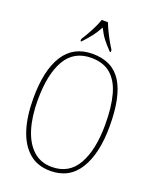

<svg xmlns="http://www.w3.org/2000/svg" viewBox="-169 -1027 915 1133"><g transform="rotate(20 288.5 -460.5)"><path d="M288 10Q207 10 154 -35.5Q101 -81 74.5 -163.5Q48 -246 48 -359Q48 -536 108.5 -630.5Q169 -725 289 -725Q413 -725 470.5 -634Q528 -543 528 -358Q528 -186 467.5 -88Q407 10 288 10ZM288 -15Q396 -15 448 -107Q500 -199 500 -358Q500 -466 479.5 -542.5Q459 -619 412.5 -659.5Q366 -700 289 -700Q180 -700 128 -610Q76 -520 76 -358Q76 -254 100 -177Q124 -100 171 -57.5Q218 -15 288 -15ZM194 -784Q213 -813 235.5 -855Q258 -897 269 -931H308Q321 -897 343 -855Q365 -813 384 -784V-771H378Q347 -803 327.5 -828.5Q308 -854 290 -891Q270 -854 250 -828.5Q230 -803 200 -771H194Z"/></g></svg>

Font: Noto Serif Sinhala Condensed Thin
Style: Regular
Weight: 100
Width: 3
Designer: Jelle Bosma - Monotype Design Team
Foundry: Monotype Imaging Inc.
Version: Version 2.007; ttfautohint (v1.8.4.7-5d5b)